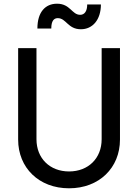

<svg xmlns="http://www.w3.org/2000/svg" viewBox="-20 -1005 746 1037"><path d="M353 12C516 12 628 -99 628 -251V-745H529V-253C529 -150 457 -79 353 -79C249 -79 177 -150 177 -253V-745H78V-251C78 -99 190 12 353 12ZM182 -851H257C257 -892 271 -907 292 -907C338 -907 346 -847 417 -847C480 -847 525 -898 525 -981H451C451 -945 437 -925 413 -925C368 -925 360 -985 288 -985C225 -985 182 -940 182 -851Z"/></svg>

Font: Mluvka Medium
Style: Regular
Weight: 500
Designer: Modified by Jiří Krblich, Original typeface by Gumpita Rahayu
Foundry: Gumpita Rahayu & Jiří Krblich
Version: Version 2.000;Glyphs 3.1.1 (3134)